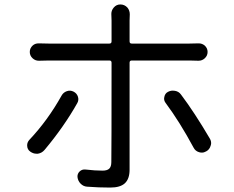

<svg xmlns="http://www.w3.org/2000/svg" viewBox="-20 -804 1040 853"><path d="M253.9 -379.9Q261.7 -393.6 276.9 -398.9Q292 -404.3 306.6 -397Q321.3 -389.6 326.2 -374.5Q331.1 -359.4 323.2 -345.7Q263.7 -240.2 177.7 -137.7Q166 -124 148.4 -121.1Q145.5 -121.1 141.6 -121.1Q127.9 -121.1 115.2 -129.9Q100.6 -139.6 100.6 -158.2Q100.6 -171.9 110.4 -182.6Q192.4 -269.5 253.9 -379.9ZM821.3 -535.2H565.4Q555.7 -535.2 555.7 -525.4V-49.8Q555.7 -9.8 535.2 9.8Q514.6 29.3 469.7 29.3Q417 29.3 367.2 25.4Q350.6 24.4 338.4 12.2Q326.2 0 324.2 -17.6Q323.2 -32.2 334 -42.5Q344.7 -52.7 360.4 -50.8Q402.3 -45.9 435.5 -45.9Q456.1 -45.9 465.3 -54.7Q474.6 -63.5 474.6 -84Q475.6 -137.7 475.6 -525.4Q475.6 -535.2 465.8 -535.2H198.2Q173.8 -535.2 154.3 -534.2Q153.3 -534.2 152.3 -534.2Q136.7 -534.2 125 -544.9Q112.3 -556.6 112.3 -573.2Q112.3 -589.8 125 -601.6Q135.7 -611.3 151.4 -611.3Q152.3 -611.3 154.3 -611.3Q174.8 -610.4 197.3 -610.4H465.8Q475.6 -610.4 475.6 -620.1V-712.9L474.6 -742.2Q474.6 -757.8 485.4 -770.5Q497.1 -784.2 514.6 -784.2Q533.2 -784.2 545.9 -770.5Q556.6 -757.8 556.6 -740.2L555.7 -712.9V-620.1Q555.7 -610.4 565.4 -610.4H820.3Q837.9 -610.4 860.4 -611.3Q862.3 -611.3 863.3 -611.3Q877.9 -611.3 889.6 -601.6Q902.3 -589.8 902.3 -573.2Q902.3 -556.6 889.6 -544.9Q877.9 -534.2 862.3 -534.2Q861.3 -534.2 860.4 -534.2Q839.8 -535.2 821.3 -535.2ZM715.8 -346.7Q709 -355.5 709 -366.2Q709 -370.1 710 -373Q712.9 -388.7 725.6 -395.5Q736.3 -401.4 748 -401.4Q752.9 -401.4 757.8 -400.4Q774.4 -397.5 784.2 -383.8Q843.8 -304.7 912.1 -188.5Q918 -178.7 918 -168Q918 -163.1 916 -157.2Q911.1 -139.6 896.5 -131.8Q886.7 -126 877 -126Q870.1 -126 864.3 -127.9Q847.7 -132.8 839.8 -148.4Q778.3 -262.7 715.8 -346.7Z"/></svg>

Font: Gen Jyuu GothicX Regular
Style: Regular
Weight: 400
Designer: [Source Han Sans]
Ryoko NISHIZUKA  (kana & ideographs); Paul D. Hunt (Latin, Greek & Cyrillic); Wenlong ZHANG  (bopomofo
Version: Version 1.002.20150607